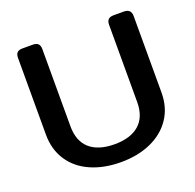

<svg xmlns="http://www.w3.org/2000/svg" viewBox="-123 -807 962 949"><g transform="rotate(-20 358.0 -332.5)"><path d="M54 -240V-643Q54 -662 62.5 -671Q71 -680 91 -680H144Q164 -680 173 -671Q182 -662 182 -643V-237Q182 -159 227.5 -119Q273 -79 358 -79Q442 -79 487.5 -119Q533 -159 533 -237V-643Q533 -662 542 -671Q551 -680 571 -680H623Q662 -680 662 -643V-240Q662 -162 623.5 -104.5Q585 -47 516 -16Q447 15 358 15Q268 15 199 -15.5Q130 -46 92 -104Q54 -162 54 -240Z"/></g></svg>

Font: Mitr
Style: Regular
Weight: 400
Designer: Thanarat Vachiruckul
Foundry: Cadson Demak
Version: Version 1.002